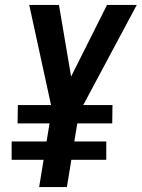

<svg xmlns="http://www.w3.org/2000/svg" viewBox="-20 -755 572 775"><path d="M138 0 156 -110H27V-184H168L180 -257H51L52 -331H186L98 -735H218L267 -446L412 -735H532L316 -331H434L433 -257H292L280 -184H409V-110H268L250 0Z"/></svg>

Font: Iosevka
Style: Bold Italic
Weight: 700
Italic angle: -9°
Monospace: yes
Designer: Belleve Invis
Foundry: Belleve Invis
Version: Version 32.5.0; ttfautohint (v1.8.4)